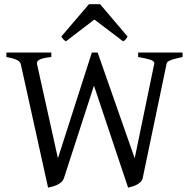

<svg xmlns="http://www.w3.org/2000/svg" viewBox="-20 -860 890 895"><path d="M831.1 -594.2Q809.6 -589.8 795.4 -585.9Q781.2 -582 772.9 -578.4Q764.6 -574.7 761 -571.3Q757.3 -567.9 756.8 -564L645 -28.8Q642.6 -18.6 634.5 -11Q626.5 -3.4 616.2 1.7Q606 6.8 595.2 10Q584.5 13.2 577.1 14.6L418 -460.9L277.8 -28.8Q274.4 -18.6 266.1 -11.2Q257.8 -3.9 247.3 1.2Q236.8 6.3 225.3 9.5Q213.9 12.7 204.1 14.6L77.1 -560.1Q74.7 -572.3 59.6 -580.1Q44.4 -587.9 9.8 -594.2V-615.2H219.2V-594.2Q195.3 -591.8 181.6 -588.1Q168 -584.5 161.1 -580.1Q154.3 -575.7 153.1 -570.6Q151.9 -565.4 152.8 -560.1L250 -122.1L408.2 -615.2H435.1L607.9 -122.1L699.2 -564Q700.2 -569.8 694.8 -574.2Q689.5 -578.6 679.2 -582Q668.9 -585.4 654.8 -588.4Q640.6 -591.3 624 -594.2V-615.2H831.1ZM574.7 -689.5Q568.8 -680.2 565.4 -675.8Q562 -671.4 553.7 -667.5L419.9 -769L287.6 -667.5Q283.7 -669.4 281 -671.4Q278.3 -673.3 276.1 -675.8Q273.9 -678.2 271.5 -681.6Q269 -685.1 265.6 -689.5L394.5 -840.3H446.8Z"/></svg>

Font: Noto Serif Devanagari
Style: Bold
Weight: 700
Designer: Monotype Design Team
Foundry: Monotype Imaging Inc.
Version: Version 1.01